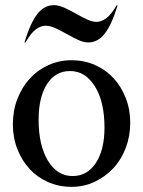

<svg xmlns="http://www.w3.org/2000/svg" viewBox="-20 -715 556 746"><path d="M258 -481Q307 -481 349 -462.5Q391 -444 421 -411.5Q451 -379 468.5 -334.5Q486 -290 486 -238Q486 -186 468.5 -140Q451 -94 420 -61Q389 -28 347.5 -8.5Q306 11 258 11Q209 11 167 -7.5Q125 -26 95 -58.5Q65 -91 47.5 -135.5Q30 -180 30 -232Q30 -285 47.5 -330.5Q65 -376 95.5 -409.5Q126 -443 168 -462Q210 -481 258 -481ZM252 -439Q195 -439 162.5 -388Q130 -337 130 -250Q130 -151 166 -91Q202 -31 262 -31Q319 -31 352.5 -82Q386 -133 386 -220Q386 -319 349 -379Q312 -439 252 -439ZM433 -694H437Q414 -619 387 -584.5Q360 -550 323 -550Q305 -550 283.5 -560Q262 -570 240 -582.5Q218 -595 196.5 -605Q175 -615 157 -615Q139 -615 120 -601.5Q101 -588 79 -550H75Q98 -626 125 -660.5Q152 -695 189 -695Q208 -695 230 -685Q252 -675 274 -662.5Q296 -650 317 -640Q338 -630 355 -630Q373 -630 392 -643.5Q411 -657 433 -694Z"/></svg>

Font: Redaction
Style: Regular
Weight: 400
Designer: Jeremy Mickel / Forest Young
Foundry: MCKL
Version: Version 2.001; Redaction